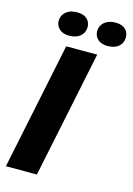

<svg xmlns="http://www.w3.org/2000/svg" viewBox="-137 -996 739 1065"><g transform="rotate(15 233.0 -463.5)"><path d="M8 0 159 -729H337L186 0ZM379 -790Q343 -790 323 -808.5Q303 -827 303 -855Q303 -887 327 -907Q351 -927 390 -927Q427 -927 446.5 -909Q466 -891 466 -862Q466 -830 443 -810Q420 -790 379 -790ZM159 -790Q123 -790 102.5 -808.5Q82 -827 82 -855Q82 -887 106 -907Q130 -927 169 -927Q207 -927 226.5 -909Q246 -891 246 -862Q246 -830 222.5 -810Q199 -790 159 -790Z"/></g></svg>

Font: Mona Sans ExtraLight ExtraBold
Style: Italic
Weight: 800
Italic angle: -11.6951°
Version: Version 2.000